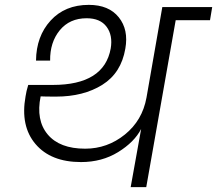

<svg xmlns="http://www.w3.org/2000/svg" viewBox="-20 -769 892 789"><path d="M517 0 560 -239Q532 -185 465.5 -144Q399 -103 313 -103Q189 -103 126 -177Q63 -251 85 -373Q88 -394 96 -420H197Q408 -420 435 -570Q444 -624 418 -659Q392 -694 336 -694Q266 -694 225.5 -644.5Q185 -595 186 -520H128Q129 -620 188 -684.5Q247 -749 345 -749Q427 -749 468 -698Q509 -647 495 -569Q478 -469 400.5 -420.5Q323 -372 210 -372Q163 -372 147 -373Q127 -275 176 -216.5Q225 -158 330 -158Q421 -158 493 -216Q565 -274 582 -368L647 -740H852L843 -686H702L581 0Z"/></svg>

Font: Poppins Light
Style: Italic
Weight: 300
Italic angle: -10°
Designer: Ninad Kale (Devanagari), Jonny Pinhorn (Latin)
Foundry: Indian Type Foundry
Version: Version 3.200;PS 1.000;hotconv 16.6.54;makeotf.lib2.5.65590